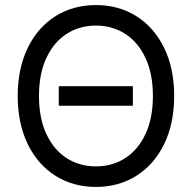

<svg xmlns="http://www.w3.org/2000/svg" viewBox="-20 -737 767 767"><path d="M510.7 -314.5H214.8V-392.6H510.7ZM363.3 9.8Q272.5 9.8 201.7 -34.7Q130.9 -79.1 90.8 -161.4Q50.8 -243.7 50.8 -353.5Q50.8 -463.4 90.8 -545.7Q130.9 -627.9 201.7 -672.4Q272.5 -716.8 363.3 -716.8Q453.6 -716.8 524.7 -672.4Q595.7 -627.9 635.7 -545.7Q675.8 -463.4 675.8 -353.5Q675.8 -243.7 635.7 -161.4Q595.7 -79.1 524.7 -34.7Q453.6 9.8 363.3 9.8ZM363.3 -634.8Q298.3 -634.8 246.8 -602.1Q195.3 -569.3 165.5 -505.9Q135.7 -442.4 135.7 -353.5Q135.7 -264.6 165.5 -201.2Q195.3 -137.7 246.8 -105Q298.3 -72.3 363.3 -72.3Q428.2 -72.3 479.7 -105Q531.2 -137.7 561 -201.2Q590.8 -264.6 590.8 -353.5Q590.8 -442.4 561 -505.9Q531.2 -569.3 479.7 -602.1Q428.2 -634.8 363.3 -634.8Z"/></svg>

Font: Pretendard Std
Style: Regular
Weight: 400
Designer: Base glyphs from Inter by Rasmus Andersson; Hangeul glyphs from Noto Sans CJK(Source Han Sans) by Jang Soo-young and Kan
Foundry: Kil Hyung-jin
Version: Version 1.309